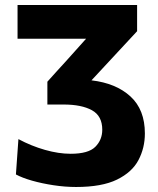

<svg xmlns="http://www.w3.org/2000/svg" viewBox="-20 -733 630 766"><path d="M283.5 13Q239.5 13 193.5 6Q147.5 -1 108 -12.2Q68.5 -23.5 43.5 -37L53.5 -178Q105 -150.5 159.5 -135Q214 -119.5 262 -119.5Q332.5 -119.5 360.2 -147.2Q388 -175 388 -215.5Q388 -270.5 346.8 -293.2Q305.5 -316 233.5 -316H169V-407Q186 -426 204.5 -446.5Q223 -467 241.5 -487L323.5 -578.5H50V-713H527V-608.5Q464.5 -541.5 397.5 -469L345 -412.5Q443 -401 500.5 -348.2Q558 -295.5 558 -200.5Q558 -143 532.5 -94.5Q507 -46 446.8 -16.5Q386.5 13 283.5 13Z"/></svg>

Font: Heraclito
Style: Bold
Weight: 700
Designer: Kostas Bartsokas (font) & Cristiano Sobral (main changes)
Foundry: Kostas Bartsokas (font) & Cristiano Sobral (main changes)
Version: Version 1.00;July 8, 2020;FontCreator 13.0.0.2655 64-bit